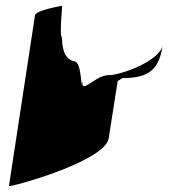

<svg xmlns="http://www.w3.org/2000/svg" viewBox="-20 -558 583 664"><path d="M11 85C10 92 344 1 356 -80L387 -278C396 -282 401 -288 405 -288C491 -288 529 -316 541 -394L543 -403C534 -347 398 -298 355 -298C308 -298 257 -225 266 -281C258 -230 266 -346 236 -346C207 -354 195 -380 194 -430C185 -430 196 -546 195 -538C195 -538 104 -523 101 -505Z"/></svg>

Font: Ampere
Style: UltCndIta
Weight: 400
Version: Version 1